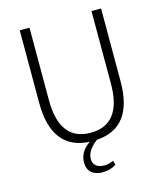

<svg xmlns="http://www.w3.org/2000/svg" viewBox="-129 -794 914 1083"><g transform="rotate(-15 328.0 -252.5)"><path d="M565 -700V-275Q565 -4 351 9Q289 56 289 106Q289 131 306 145.5Q323 160 356 160Q382 160 408 147L415 172Q381 195 336 195Q296 195 271.5 175Q247 155 247 114Q247 85 262 58Q277 31 309 10Q90 -2 90 -275V-700H147V-277Q147 -38 328 -38Q509 -38 509 -277V-700Z"/></g></svg>

Font: Sarabun ExtraLight
Style: Regular
Weight: 275
Designer: Suppakit Chalermlarp | Katatrad Co.,Ltd.
Foundry: Cadson Demak Co.,Ltd.
Version: Version 1.000; ttfautohint (v1.6)